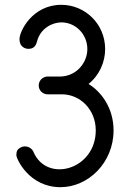

<svg xmlns="http://www.w3.org/2000/svg" viewBox="-20 -774 534 798"><path d="M98 -571C120 -571 129 -583 134 -602C149 -660 202 -681 235 -681C294 -681 343 -632 343 -570C343 -515 300 -459 234 -456H177C157 -455 141 -439 141 -419V-418C141 -398 158 -382 178 -382H235H237C314 -382 378 -318 378 -232C378 -68 174 -12 119 -143C109 -165 84 -169 70 -163C52 -155 48 -146 48 -129C48 -114 101 4 231 4C347 4 452 -98 452 -232C452 -324 402 -392 348 -425C393 -461 417 -516 417 -570C417 -675 333 -754 235 -754C115 -754 61 -645 61 -611C61 -578 86 -571 98 -571Z"/></svg>

Font: LS
Style: Regular
Weight: 400
Designer: BSozoo
Foundry: BSozoo
Version: Version 001.000